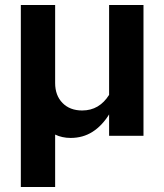

<svg xmlns="http://www.w3.org/2000/svg" viewBox="-20 -541 655 765"><path d="M63 204V-521H199.7V-210.4Q199.7 -160.6 229.1 -130.7Q258.5 -100.8 307.5 -100.8Q341.7 -100.8 368.7 -116.6Q395.6 -132.5 414.7 -163V-521H551.7V0H414.7V-85.2Q386.4 -39.7 348.4 -15.6Q310.3 8.6 261.3 8.6Q244.2 8.6 228.6 5.1Q212.9 1.7 199.7 -4.8V204Z"/></svg>

Font: Red Hat Display VF
Style: Regular
Weight: 300
Designer: Pentagram, MCKL
Foundry: Pentagram, MCKL
Version: Version 1.023